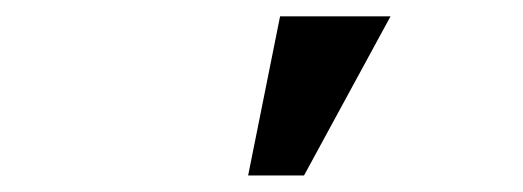

<svg xmlns="http://www.w3.org/2000/svg" viewBox="-20 -833 640 235"><path d="M322.8 -813H458L352.1 -618.2H283.7Z"/></svg>

Font: Roboto Mono
Style: Bold
Weight: 700
Designer: Google
Version: Version 2.000985; 2015; ttfautohint (v1.3)